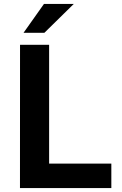

<svg xmlns="http://www.w3.org/2000/svg" viewBox="-20 -949 618 969"><path d="M81.1 -723H227.9V-123.4H541.9V0H80.8ZM201.8 -929H352.2L204 -783.5H98.8Z"/></svg>

Font: Public Sans Thin
Style: Regular
Weight: 100
Designer: The Public Sans project authors (U.S. Web Design System). Libre Franklin designed by Pablo Impallari and Rodrigo Fuenzal
Version: Version 1.008